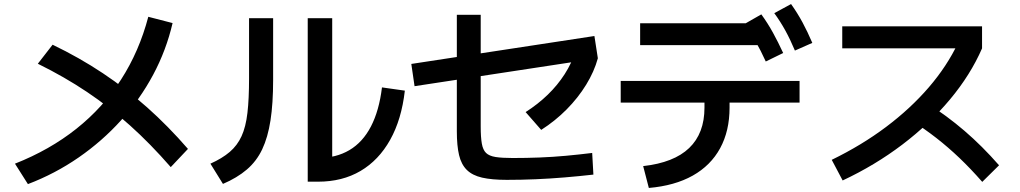

<svg xmlns="http://www.w3.org/2000/svg" viewBox="-20 -862 5040 949"><path d="M54 -53Q226 -121 357.5 -225.5Q489 -330 578.5 -469Q668 -608 713 -779L833 -748Q802 -614 737 -492.5Q672 -371 578.5 -267.5Q485 -164 368.5 -83.5Q252 -3 118 48ZM824 -36Q723 -152 622 -242.5Q521 -333 410 -407.5Q299 -482 167 -547L240 -641Q373 -577 488.5 -500Q604 -423 707.5 -331Q811 -239 909 -126Z M1501 36V-772H1622V-18L1552 -81Q1641 -81 1707 -120Q1773 -159 1813.5 -237Q1854 -315 1868 -430L1981 -414Q1965 -272 1908.5 -171Q1852 -70 1762 -17Q1672 36 1552 36ZM1020 -53Q1078 -79 1115.5 -111Q1153 -143 1174 -189Q1195 -235 1203 -304Q1211 -373 1211 -475V-772H1330V-467Q1330 -351 1317 -267Q1304 -183 1276 -124Q1248 -65 1200 -24Q1152 17 1082 47Z M2485 27Q2411 27 2363 16Q2315 5 2287.5 -22Q2260 -49 2249 -95.5Q2238 -142 2238 -213V-789H2356V-237Q2356 -184 2361.5 -152.5Q2367 -121 2382.5 -106Q2398 -91 2429.5 -86Q2461 -81 2514 -81Q2581 -81 2646.5 -83.5Q2712 -86 2777 -92Q2842 -98 2907 -106L2913 1Q2842 9 2770 15Q2698 21 2627 24Q2556 27 2485 27ZM2029 -436 2013 -546 2918 -684 2935 -574ZM2578 -308Q2639 -347 2687.5 -394Q2736 -441 2771 -495.5Q2806 -550 2825 -610L2935 -574Q2917 -508 2877 -443Q2837 -378 2780.5 -321Q2724 -264 2655 -220Z M3159 -41Q3311 -58 3386.5 -130.5Q3462 -203 3462 -330V-355H3048V-462H3932V-355H3586V-330Q3586 -215 3539.5 -129.5Q3493 -44 3404 6Q3315 56 3187 67ZM3144 -639V-747H3756V-639ZM3765 -558Q3740 -613 3715 -656.5Q3690 -700 3659 -743L3743 -791Q3775 -747 3800.5 -700.5Q3826 -654 3851 -600ZM3909 -612Q3886 -667 3861.5 -711.5Q3837 -756 3807 -797L3890 -842Q3922 -797 3947 -750.5Q3972 -704 3995 -650Z M4091 -72Q4239 -144 4359.5 -234.5Q4480 -325 4570.5 -430Q4661 -535 4716 -651L4752 -623H4143V-732H4834V-623Q4777 -492 4675.5 -370.5Q4574 -249 4439.5 -147Q4305 -45 4145 30ZM4835 37Q4778 -28 4722.5 -81Q4667 -134 4608 -180Q4549 -226 4481 -269L4559 -354Q4659 -291 4747 -215.5Q4835 -140 4918 -45Z"/></svg>

Font: M PLUS 1 SemiBold
Style: Regular
Weight: 600
Designer: Coji Morishita
Foundry: UNDERFOREST DESIGN
Version: Version 1.001